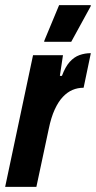

<svg xmlns="http://www.w3.org/2000/svg" viewBox="-35 -724 372 744"><path d="M-15 0 93 -510H209L197 -430H205Q218 -465 235 -484Q252 -503 273 -510.5Q294 -518 317 -518L289 -384Q266 -384 246 -375.5Q226 -367 208.5 -348.5Q191 -330 177 -299.5Q163 -269 154 -225L106 0ZM136 -562 137 -567 194 -704H317L316 -699L241 -562Z"/></svg>

Font: Saira ExtraCondensed ExtraBold
Style: Italic
Weight: 800
Width: 2
Italic angle: -12°
Designer: Hector Gatti with collaboration of the Omnibus-Type team
Foundry: Omnibus-Type
Version: Version 1.101